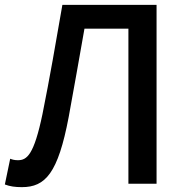

<svg xmlns="http://www.w3.org/2000/svg" viewBox="-23 -757 761 791"><path d="M67 14C164 14 216 -43 260 -275C282 -396 303 -513 325 -639H506V0H622V-737H234C207 -581 182 -436 152 -287C117 -119 88 -97 51 -97C38 -97 29 -99 19 -103L-3 3C18 11 39 14 67 14Z"/></svg>

Font: Noto Sans JP Medium
Style: Regular
Weight: 500
Designer: Ryoko NISHIZUKA 西塚涼子 (kana, bopomofo & ideographs); Paul D. Hunt (Latin, Greek & Cyrillic); Sandoll Communications 산돌커뮤니
Foundry: Adobe
Version: Version 2.004;hotconv 1.0.118;makeotfexe 2.5.65603